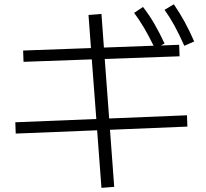

<svg xmlns="http://www.w3.org/2000/svg" viewBox="-20 -824 978 912"><path d="M441.4 -205.1 54.7 -189.5 52.7 -243.2 437.5 -258.8 416 -542 91.8 -530.3 89.8 -584 412.1 -595.7 400.4 -752.9 461.9 -757.8 473.6 -598.1 709.5 -606.9Q686 -654.8 664.1 -692.1Q642.1 -729.5 617.2 -762.7L659.2 -791Q688.5 -753.4 712.6 -711.9Q736.8 -670.4 761.7 -617.2L744.1 -607.9L831.1 -611.3L833 -556.6L477.5 -543.9L498.5 -261.2L868.2 -276.4L870.1 -222.7L502.4 -207.5L522.5 63.5L461.9 68.4ZM761.7 -777.3 805.7 -803.7Q834 -762.2 857.2 -720Q880.4 -677.7 902.3 -627L855.5 -606.4Q831.1 -661.1 809.1 -701.4Q787.1 -741.7 761.7 -777.3Z"/></svg>

Font: Pretendard Light
Style: Regular
Weight: 300
Designer: Base glyphs from Inter by Rasmus Andersson; Hangeul glyphs from Noto Sans CJK(Source Han Sans) by Jang Soo-young and Kan
Foundry: Kil Hyung-jin
Version: Version 1.309